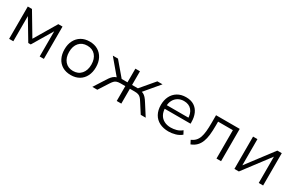

<svg xmlns="http://www.w3.org/2000/svg" viewBox="118 -1518 3851 2542"><g transform="rotate(30 2043.5 -246.5)"><path d="M102 0V-494H166L368 -155L569 -494H633V0H569V-385L387 -79H349L166 -385V0Z M1046 8Q972 8 918 -23.5Q864 -55 835 -113Q806 -171 806 -248Q806 -325 835.5 -382Q865 -439 918.5 -471Q972 -503 1046 -503Q1120 -503 1173.5 -471Q1227 -439 1256.5 -382Q1286 -325 1286 -248Q1286 -171 1256.5 -113Q1227 -55 1173.5 -23.5Q1120 8 1046 8ZM1045 -54Q1124 -54 1170 -107Q1216 -160 1216 -248Q1216 -336 1170.5 -388Q1125 -440 1046 -440Q967 -440 921.5 -388Q876 -336 876 -248Q876 -160 921.5 -107Q967 -54 1045 -54Z M1374 0 1480 -166Q1502 -202 1521.5 -225Q1541 -248 1564.5 -261Q1588 -274 1622 -277L1600 -259L1402 -494H1481L1658 -285H1747V-494H1817V-285H1906L2083 -494H2162L1964 -259L1942 -277Q1974 -274 1996 -263Q2018 -252 2038.5 -229.5Q2059 -207 2084 -166L2190 0H2114L2017 -151Q2000 -179 1984 -195.5Q1968 -212 1946.5 -219.5Q1925 -227 1889 -227H1817V0H1747V-227H1675Q1640 -227 1618 -219.5Q1596 -212 1580.5 -195.5Q1565 -179 1547 -151L1450 0Z M2540 8Q2461 8 2402 -22Q2343 -52 2311 -109.5Q2279 -167 2279 -248Q2279 -322 2307.5 -379.5Q2336 -437 2390.5 -470Q2445 -503 2520 -503Q2595 -503 2644.5 -471Q2694 -439 2719 -382.5Q2744 -326 2744 -250V-228H2328V-283H2703L2681 -261Q2681 -348 2639 -396.5Q2597 -445 2520 -445Q2470 -445 2431 -422Q2392 -399 2370 -357.5Q2348 -316 2348 -257V-248Q2348 -185 2371.5 -141.5Q2395 -98 2438.5 -75Q2482 -52 2540 -52Q2581 -52 2625 -63.5Q2669 -75 2707 -107L2735 -55Q2697 -22 2644 -7Q2591 8 2540 8Z M2880 10 2852 -44Q2891 -61 2916.5 -88Q2942 -115 2955.5 -154Q2969 -193 2974.5 -247.5Q2980 -302 2980 -377V-494H3342V0H3272V-434H3046V-375Q3046 -294 3039 -231.5Q3032 -169 3013.5 -122Q2995 -75 2963 -42.5Q2931 -10 2880 10Z M3546 0V-494H3613V-93L3917 -494H3985V0H3918V-402L3614 0Z"/></g></svg>

Font: Nunito Sans 7pt Light
Style: Regular
Weight: 300
Designer: Vernon Adams
Foundry: Vernon Adams
Version: Version 3.101;gftools[0.9.27]